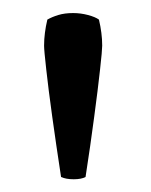

<svg xmlns="http://www.w3.org/2000/svg" viewBox="-20 -764 231 294"><path d="M47.5 -694Q47.5 -704 48.8 -713.8Q50 -723.5 52.5 -734Q59.5 -738 69.2 -741Q79 -744 92 -744Q103.5 -744 114.8 -741Q126 -738 131.5 -734Q134 -723.5 135.2 -713.8Q136.5 -704 136.5 -694Q136.5 -687 133.2 -657.5Q130 -628 124.2 -584.8Q118.5 -541.5 111 -493Q104.5 -489.5 92.8 -489.5Q81 -489.5 73.5 -493Q66 -542 60 -585.2Q54 -628.5 50.8 -657.8Q47.5 -687 47.5 -694Z"/></svg>

Font: Signika Negative Light
Style: Regular
Weight: 300
Designer: Anna Giedry
Foundry: Anna Giedry
Version: Version 2.001